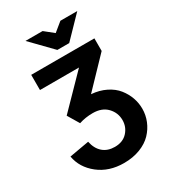

<svg xmlns="http://www.w3.org/2000/svg" viewBox="-220 -819 1022 1149"><g transform="rotate(-30 290.5 -245.0)"><path d="M292 219.2Q188.5 219.2 117.4 163.1Q46.4 106.9 32.2 24.9L168 1Q178.7 52.7 210.7 80.3Q242.7 107.9 292 107.9Q347.7 107.9 379.4 73.2Q411.1 38.6 411.1 -8.8Q411.1 -59.6 375.7 -96.7Q340.3 -133.8 276.9 -133.8Q226.6 -133.8 182.1 -119.1L134.8 -198.2L342.8 -411.1H73.2V-516.1H509.8V-429.2L325.2 -236.8Q381.3 -232.4 425.3 -210.4Q469.2 -188.5 495.4 -155.5Q521.5 -122.6 534.7 -85.2Q547.9 -47.9 547.9 -8.8Q547.9 35.2 531.5 75.4Q515.1 115.7 484.1 148.2Q453.1 180.7 403.3 200Q353.5 219.2 292 219.2ZM502.9 -709 365.2 -566.9H283.2L145 -709H263.2L325.2 -659.2L386.2 -709Z"/></g></svg>

Font: LT Superior
Style: Bold
Weight: 400
Designer: Daniel Lyons
Foundry: LyonsType
Version: Version 1.000